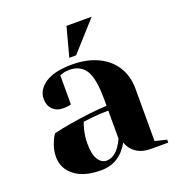

<svg xmlns="http://www.w3.org/2000/svg" viewBox="-130 -808 864 930"><g transform="rotate(-20 302.5 -342.5)"><path d="M50 -120Q50 -159 67 -197Q74 -215 85 -230Q126 -240 174 -248Q282 -266 365 -270V-300Q365 -411 338 -453Q311 -495 255 -495Q234 -495 219 -490L205 -485V-335L192 -332Q176 -330 165 -330Q131 -330 110.5 -350.5Q90 -371 90 -405Q90 -451 136.5 -483Q183 -515 275 -515Q353 -515 409.5 -487.5Q466 -460 495.5 -411.5Q525 -363 525 -300V-30L585 -15V0H495Q435 0 402 -37Q388 -52 380 -75Q366 -50 347 -30Q302 15 235 15Q146 15 98 -23Q50 -61 50 -120ZM342 -60Q353 -75 365 -100V-245Q319 -245 277 -240Q246 -236 235 -235Q230 -224 225 -205Q215 -167 215 -130Q215 -74 232 -47Q249 -20 275 -20Q312 -20 342 -60ZM275 -550 315 -700H445L310 -550Z"/></g></svg>

Font: Yeseva One
Style: Regular
Weight: 400
Designer: Jovanny Lemonad
Foundry: Jovanny Lemonad
Version: Version 2.000